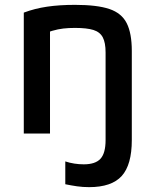

<svg xmlns="http://www.w3.org/2000/svg" viewBox="-20 -550 640 791"><path d="M347 221Q321 221 297 217.5Q273 214 249 209V115Q267 121 286.5 124Q306 127 325 127Q373 127 394 104Q415 81 415 27V-334Q415 -374 403.5 -396Q392 -418 365 -426.5Q338 -435 289 -435Q263 -435 241 -432.5Q219 -430 195 -423Q171 -416 136 -402L186 -470V0H78V-498Q123 -515 174 -522.5Q225 -530 289 -530Q380 -530 430.5 -513Q481 -496 502 -454.5Q523 -413 523 -340V27Q523 129 481.5 175Q440 221 347 221Z"/></svg>

Font: M PLUS Code Latin Expanded Medium
Style: Regular
Weight: 500
Width: 7
Designer: Coji Morishita
Foundry: UNDERFOREST DESIGN
Version: Version 1.002; ttfautohint (v1.8.3)